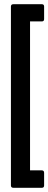

<svg xmlns="http://www.w3.org/2000/svg" viewBox="-20 -734 230 914"><path d="M44 160Q32 160 32 149V-703Q32 -714 44 -714H179Q190 -714 190 -703V-643Q190 -632 179 -632H123V77H179Q190 77 190 89V149Q190 160 179 160Z"/></svg>

Font: Sofia Sans Extra Condensed
Style: Bold
Weight: 700
Designer: Botio Nikoltchev, Ani Petrova
Foundry: lettersoup
Version: Version 4.101